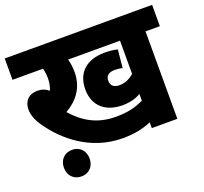

<svg xmlns="http://www.w3.org/2000/svg" viewBox="-126 -770 1095 1032"><g transform="rotate(-20 421.5 -253.5)"><path d="M761 -500H843V-622H0V-500H175C179 -483 182 -464 182 -444C182 -420 178 -397 169 -376C151 -391 131 -399 106 -399C48 -399 26 -360 26 -321C26 -290 37 -255 71 -210C135 -121 263 -2 451 -2C513 -2 566 -12 615 -33V0H761ZM530 -276C503 -276 482 -288 482 -319C482 -346 498 -362 534 -362C549 -362 566 -360 578 -357L588 -460C565 -466 535 -468 515 -468C407 -468 350 -409 350 -317C350 -220 417 -169 509 -169C554 -169 587 -179 615 -195V-157C567 -134 522 -123 455 -123C349 -123 274 -168 213 -238C280 -276 328 -336 328 -425C328 -455 324 -480 318 -500H615V-310C589 -288 564 -276 530 -276ZM98 39C98 83 127 115 172 115C216 115 245 83 245 39C245 -5 216 -37 172 -37C127 -37 98 -5 98 39Z"/></g></svg>

Font: Noto Sans SemiCondensed ExtraBold
Style: Italic
Weight: 800
Width: 4
Italic angle: -12°
Designer: Monotype Design Team
Foundry: Monotype Imaging Inc.
Version: Version 2.013